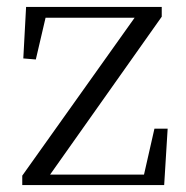

<svg xmlns="http://www.w3.org/2000/svg" viewBox="-20 -532 534 552"><path d="M44 0H452L462 -162H424L394 -30H124L445 -484V-512H55L47 -364L83 -361L111 -481H367L44 -27Z"/></svg>

Font: Noto Serif JP Light
Style: Regular
Weight: 300
Designer: Ryoko NISHIZUKA 西塚涼子 (kana & ideographs); Frank Grießhammer (Latin, Greek & Cyrillic); Wenlong ZHANG 张文龙 (bopomofo); San
Foundry: Adobe
Version: Version 2.001;hotconv 1.1.0;makeotfexe 2.6.0